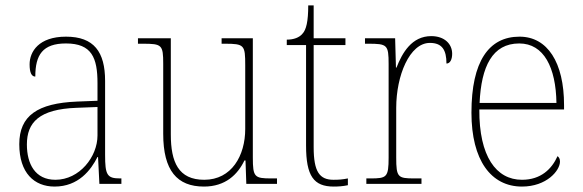

<svg xmlns="http://www.w3.org/2000/svg" viewBox="-20 -677 2147 707"><path d="M181 10C269 10 315 -51 339 -99H341L346 0H427V-20H422C374 -20 367 -33 367 -107V-379C367 -486 326 -542 223 -542C123 -542 89 -487 89 -440C89 -410 96 -395 110 -395C110 -475 137 -517 223 -517C318 -517 339 -464 339 -371V-306L264 -303C118 -297 51 -251 51 -146C51 -40 106 10 181 10ZM184 -15C109 -15 79 -74 79 -145C79 -226 124 -275 262 -280L339 -283V-178C339 -100 273 -15 184 -15Z M731 10C810 10 855 -34 880 -86H884L887 0H1000V-20H979C917 -20 911 -25 911 -97V-536H796V-516H808C880 -516 883 -511 883 -436V-202C883 -104 833 -15 732 -15C637 -15 609 -80 609 -182V-536H488V-516H506C576 -516 581 -512 581 -442V-184C581 -49 632 10 731 10Z M1209 10C1225 10 1242 9 1261 5V-20C1241 -16 1228 -15 1208 -15C1157 -15 1135 -44 1135 -135V-511H1252V-536H1135V-657H1115C1115 -599 1108 -567 1093 -552C1082 -539 1062 -531 1036 -531V-511H1107V-141C1107 -29 1135 10 1209 10Z M1329 0H1532V-20H1506C1445 -20 1439 -24 1439 -97V-280C1439 -398 1488 -519 1563 -519C1608 -519 1624 -493 1624 -443C1638 -443 1645 -459 1645 -479C1645 -515 1617 -544 1568 -544C1496 -544 1461 -482 1440 -428H1438L1435 -536H1324V-516H1336C1406 -516 1411 -512 1411 -441V-97C1411 -24 1404 -20 1344 -20H1329Z M1902 10C1993 10 2042 -49 2042 -82C2042 -93 2038 -98 2033 -102C2012 -55 1972 -15 1902 -15C1807 -15 1744 -101 1745 -274H2057V-290C2057 -447 1996 -542 1893 -542C1780 -542 1716 -451 1716 -262C1716 -87 1788 10 1902 10ZM2029 -298H1746C1752 -432 1793 -517 1892 -517C1983 -517 2027 -428 2029 -298Z"/></svg>

Font: Noto Serif SemiCondensed Thin
Style: Regular
Weight: 100
Width: 4
Designer: Monotype Design Team
Foundry: Monotype Imaging Inc.
Version: Version 2.015